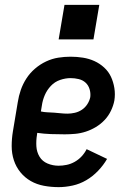

<svg xmlns="http://www.w3.org/2000/svg" viewBox="-20 -761 540 789"><path d="M221 8Q190 8 160.5 2.5Q131 -3 106.5 -17Q82 -31 64 -53Q46 -75 37 -102.5Q28 -130 28 -160.5Q28 -191 33 -221L53 -341Q57 -367 65.5 -391.5Q74 -416 88.5 -438.5Q103 -461 124 -479Q145 -497 169.5 -508.5Q194 -520 219.5 -524Q245 -528 270 -528Q296 -528 321 -524Q346 -520 368 -510Q390 -500 408 -483.5Q426 -467 436 -445.5Q446 -424 450 -399Q454 -374 450 -348Q446 -327 436 -306Q426 -285 410 -268Q394 -251 374 -239Q354 -227 332.5 -220Q311 -213 289 -211Q267 -209 246 -209Q217 -209 189 -210Q161 -211 133 -215L132 -207Q128 -183 129.5 -159.5Q131 -136 142.5 -117Q154 -98 175.5 -89Q197 -80 221 -80Q237 -80 254 -83.5Q271 -87 287 -96Q303 -105 315.5 -118.5Q328 -132 336 -148L420 -108Q405 -82 383 -59Q361 -36 334.5 -20.5Q308 -5 278.5 1.5Q249 8 221 8ZM258 -294Q272 -294 287.5 -297.5Q303 -301 316.5 -310Q330 -319 339 -333Q348 -347 351 -362Q353 -379 348 -395Q343 -411 331.5 -421.5Q320 -432 303.5 -436Q287 -440 270 -440Q249 -440 227 -432.5Q205 -425 189 -408Q173 -391 164 -370Q155 -349 152 -327L148 -303Q161 -300 175 -299.5Q189 -299 202.5 -298Q216 -297 230 -295.5Q244 -294 258 -294ZM221 -599 245 -741H388L364 -599Z"/></svg>

Font: Iosevka SS04 Semibold
Style: Italic
Weight: 600
Italic angle: -9°
Monospace: yes
Designer: Belleve Invis
Foundry: Belleve Invis
Version: Version 19.0.0; ttfautohint (v1.8.4)